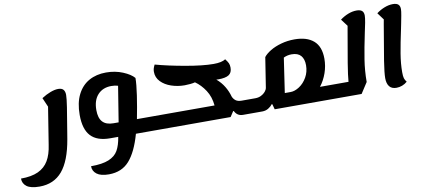

<svg xmlns="http://www.w3.org/2000/svg" viewBox="-223 -1129 4099 1849"><g transform="rotate(-10 1826.0 -205.0)"><path d="M437 -460Q437 -426 424 -341.5Q411 -257 384 -97L374 -37Q339 169 256 267Q173 365 33 365Q-53 365 -92 336Q-131 307 -131 258Q-27 258 38.5 227.5Q104 197 139.5 137Q175 77 188 -16L246 -379L207 -469Q252 -498 295 -514Q338 -530 371 -530Q406 -530 421.5 -512Q437 -494 437 -460Z M1203 25H1034Q986 196 911.5 280.5Q837 365 711 365Q632 365 593 335.5Q554 306 554 258Q665 258 728 232Q791 206 819.5 156.5Q848 107 861 25H782Q655 25 593.5 -41Q532 -107 532 -247Q532 -365 572.5 -445.5Q613 -526 685 -566Q757 -606 852 -606Q941 -606 1015.5 -575Q1090 -544 1123 -505Q1123 -445 1107 -336.5Q1091 -228 1068 -112H1224ZM839 -112H889L945 -460Q917 -469 880 -469Q797 -469 747.5 -415.5Q698 -362 698 -265Q698 -187 733 -149.5Q768 -112 839 -112Z M2167 -112 2145 25H2082Q2025 25 2000 -27H1994L1960 25H1201L1222 -112H1827Q1819 -198 1777.5 -261.5Q1736 -325 1680 -364Q1663 -359 1633 -356Q1603 -353 1578 -353Q1510 -353 1448 -374Q1386 -395 1347 -435.5Q1308 -476 1308 -532Q1308 -550 1312.5 -565Q1317 -580 1327 -600Q1450 -566 1617 -536.5Q1784 -507 1888 -507Q1968 -507 2005 -532Q2026 -505 2034 -487.5Q2042 -470 2042 -444Q2042 -395 2010 -374Q1978 -353 1906 -353Q1893 -353 1887 -354Q1932 -316 1961 -268Q1990 -220 2004 -168Q2014 -143 2034.5 -127.5Q2055 -112 2093 -112Z M3006 -112 2984 25H2391L2377 -27H2369Q2356 -7 2329.5 9Q2303 25 2270 25H2143L2164 -112H2226Q2257 -112 2282.5 -124.5Q2308 -137 2324 -156Q2340 -175 2343 -193L2389 -486Q2411 -515 2456 -542.5Q2501 -570 2563.5 -587.5Q2626 -605 2695 -605Q2815 -605 2881 -548Q2947 -491 2947 -372Q2947 -301 2923.5 -233.5Q2900 -166 2858 -112ZM2762 -341Q2762 -401 2733 -434.5Q2704 -468 2643 -468Q2600 -468 2564 -450L2514 -112H2571Q2612 -112 2657 -141.5Q2702 -171 2732 -223.5Q2762 -276 2762 -341Z M3402 -713Q3402 -691 3393.5 -645Q3385 -599 3373 -547Q3343 -405 3326 -297Q3309 -189 3309 -80L3241 25H2982L3004 -112H3137Q3141 -170 3161 -292.5Q3181 -415 3214 -600L3222 -645L3170 -714Q3207 -742 3249 -758.5Q3291 -775 3332 -775Q3368 -775 3385 -760Q3402 -745 3402 -713Z M3724 -529Q3694 -390 3678 -293.5Q3662 -197 3662 -114Q3662 -73 3668 -53.5Q3674 -34 3689 -16Q3667 4 3639 14.5Q3611 25 3583 25Q3536 25 3513.5 -4Q3491 -33 3491 -85Q3491 -136 3509 -251Q3527 -366 3561 -560Q3564 -580 3568 -601.5Q3572 -623 3576 -645L3525 -714Q3562 -742 3604.5 -758.5Q3647 -775 3687 -775Q3723 -775 3739.5 -760Q3756 -745 3756 -714Q3756 -694 3748 -651Q3740 -608 3733.5 -576Q3727 -544 3724 -529Z"/></g></svg>

Font: Lemonada SemiBold
Style: Regular
Weight: 600
Designer: Mohamed Gaber (Arabic) Eduardo Tunni (Latin)
Foundry: Kief Type Foundry
Version: Version 3.006